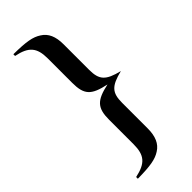

<svg xmlns="http://www.w3.org/2000/svg" viewBox="-279 -738 952 952"><g transform="rotate(-45 197.0 -261.5)"><path d="M265 -557C265 -612 249 -648 215 -669C183 -690 144 -697 54 -698V-686C133 -670 160 -639 160 -563V-392C160 -308 184 -282 278 -262C185 -242 160 -215 160 -132V39C160 115 134 146 54 163V175C143 174 183 167 215 146C249 125 265 88 265 33V-146C265 -217 287 -241 372 -262C287 -283 265 -307 265 -378Z"/></g></svg>

Font: XITS
Style: Bold
Weight: 700
Designer: MicroPress Inc., with final additions and corrections provided by Coen Hoffman, Elsevier (retired)
Version: Version 1.302